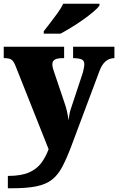

<svg xmlns="http://www.w3.org/2000/svg" viewBox="-23 -786 632 1027"><path d="M19 155Q90 155 132 136.5Q174 118 198 85.5Q222 53 237 12L61 -431Q50 -460 37.5 -467.5Q25 -475 2 -475H-3V-536H320V-475H315Q283 -475 270 -467Q257 -459 257 -442Q257 -432 260 -421Q263 -410 267 -399L320 -242Q330 -214 336 -187Q342 -160 343 -142Q346 -164 349.5 -180Q353 -196 357 -207L417 -388Q420 -396 424 -414Q428 -432 428 -442Q428 -461 415 -467.5Q402 -474 373 -475H368V-536H589V-475H585Q533 -472 509 -406L358 -3Q333 63 310 106.5Q287 150 255 175Q223 200 172.5 210.5Q122 221 42 221H19ZM211 -619Q226 -638 246 -664Q266 -690 285.5 -717Q305 -744 315 -766H509V-756Q500 -743 476.5 -723Q453 -703 422 -681Q391 -659 359 -639.5Q327 -620 301 -606H211Z"/></svg>

Font: Noto Serif Devanagari Black
Style: Regular
Weight: 900
Designer: Universal Thirst, Indian Type Foundry and the Monotype Design Team
Foundry: Monotype Imaging Inc.
Version: Version 2.004; ttfautohint (v1.8.4.7-5d5b)